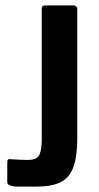

<svg xmlns="http://www.w3.org/2000/svg" viewBox="-20 -693 367 713"><path d="M267 -181Q267 -112 252.5 -72.5Q238 -33 205 -16.5Q172 0 116 0H41Q32 0 19.5 -3.5Q7 -7 7 -17V-91Q7 -103 16 -102Q29 -101 50 -100Q71 -99 83 -99Q113 -99 123.5 -113.5Q134 -128 135 -171V-660Q135 -673 148 -673H254Q258 -673 262.5 -669.5Q267 -666 267 -660Z"/></svg>

Font: Glory Thin
Style: Bold
Weight: 700
Version: Version 1.011